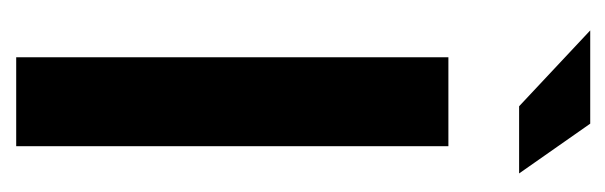

<svg xmlns="http://www.w3.org/2000/svg" viewBox="-282 -484 766 243"><g transform="rotate(90 101.5 -363.0)"><path d="M53 0H165.5V-547H53ZM115 -636.5H200L137 -726.5H19Z"/></g></svg>

Font: League Gothic SemiExpanded
Style: Regular
Weight: 400
Width: 6
Designer: The League of Moveable Type
Version: Version 1.600; ttfautohint (v1.8.3)